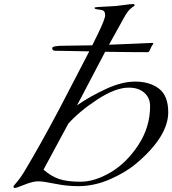

<svg xmlns="http://www.w3.org/2000/svg" viewBox="-20 -911 855 953"><path d="M736 -698Q741 -698 741 -694Q741 -693 740 -692Q739 -691 737 -688Q735 -685 732 -680Q730 -676 727.5 -670.5Q725 -665 724 -662.5Q723 -660 721 -657Q719 -654 717 -653Q715 -652 712 -652Q624 -652 502 -654Q472 -598 423.5 -504.5Q375 -411 362 -388Q427 -433 506 -469.5Q585 -506 651 -506Q723 -506 769 -471Q815 -436 815 -354Q815 -234 657 -100Q602 -54 524.5 -20.5Q447 13 368 13Q311 13 253 1Q195 -11 170 -11Q143 -11 102 5.5Q61 22 54 22Q47 22 47 15Q47 12 53 5.5Q59 -1 72 -17.5Q85 -34 98 -55Q178 -188 276 -373Q399 -609 423 -656Q413 -656 350.5 -657.5Q288 -659 256 -659Q239 -659 239 -672Q239 -684 296 -684Q346 -684 438 -686Q458 -726 467 -745Q502 -817 502 -836Q502 -858 485 -861Q482 -862 478 -862.5Q474 -863 470.5 -863.5Q467 -864 463.5 -864.5Q460 -865 457.5 -865.5Q455 -866 453 -867Q451 -868 450 -869Q449 -870 449 -872Q449 -875 463.5 -876Q478 -877 507.5 -878.5Q537 -880 554 -881Q571 -883 590 -885.5Q609 -888 621.5 -889.5Q634 -891 641 -891Q648 -891 648 -884Q648 -882 642.5 -879Q637 -876 625.5 -865.5Q614 -855 602 -835Q579 -795 521 -689Q568 -691 619.5 -693Q671 -695 700 -696.5Q729 -698 736 -698ZM379 -9Q450 -9 529 -55.5Q608 -102 666.5 -191Q725 -280 725 -384Q725 -425 696.5 -450.5Q668 -476 619 -476Q553 -476 463 -417Q373 -358 319 -297L196 -69Q232 -37 272 -23Q312 -9 379 -9Z"/></svg>

Font: Miama Nueva
Style: Medium
Weight: 400
Italic angle: -28°
Version: Version 1.0